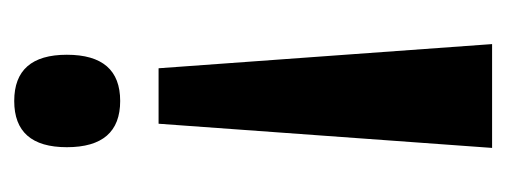

<svg xmlns="http://www.w3.org/2000/svg" viewBox="-241 -459 712 270"><g transform="rotate(90 115.0 -324.0)"><path d="M76 -191 42 -660H188L154 -191ZM122 12Q57 12 57 -62Q57 -137 122 -137Q187 -137 187 -62Q187 12 122 12Z"/></g></svg>

Font: Bricolage Grotesque 10pt Condensed SemiBold
Style: Regular
Weight: 600
Width: 3
Designer: Mathieu Triay
Foundry: Atelier Triay
Version: Version 1.000; ttfautohint (v1.8.4.7-5d5b);gftools[0.9.32]